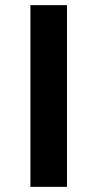

<svg xmlns="http://www.w3.org/2000/svg" viewBox="-20 -725 377 745"><path d="M98 0V-705H240V0Z"/></svg>

Font: Nunito Sans 10pt Expanded
Style: Bold
Weight: 700
Width: 7
Designer: Vernon Adams
Foundry: Vernon Adams
Version: Version 3.101;gftools[0.9.27]